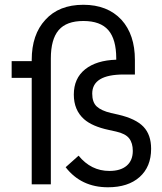

<svg xmlns="http://www.w3.org/2000/svg" viewBox="-20 -772 680 804"><path d="M612.8 -148.9Q612.8 -207.5 580.8 -241.2Q548.8 -274.9 475.1 -292L444.8 -298.8Q403.8 -308.6 385 -326.2Q366.2 -343.8 366.2 -379.9Q366.2 -460 498 -460H544.9V-521Q544.9 -627 488.8 -689Q430.2 -752 329.1 -752Q226.6 -752 169.9 -689Q112.8 -627.4 112.8 -521V-516.1H28.8V-445.8H112.8V0H192.9V-526.9Q192.9 -607.4 225.6 -645.8Q258.3 -684.1 329.1 -684.1Q400.4 -684.1 433.6 -645.8Q466.8 -607.4 466.8 -526.9V-522Q383.8 -519.5 336.4 -481.7Q289.1 -443.8 289.1 -376Q289.1 -311 332 -272.9Q366.2 -242.7 435.1 -228L465.8 -221.2Q505.4 -212.4 520.8 -192.6Q536.1 -172.9 536.1 -140.1Q536.1 -100.1 510.5 -78.1Q484.9 -56.2 438 -56.2Q361.3 -56.2 309.1 -120.1L254.9 -71.8Q319.8 12.2 432.1 12.2Q516.6 12.2 564.7 -30.8Q612.8 -73.7 612.8 -148.9Z"/></svg>

Font: Plexus Sans
Style: Regular
Weight: 400
Version: Version 2.001;PS 002.001;hotconv 1.0.70;makeotf.lib2.5.58329